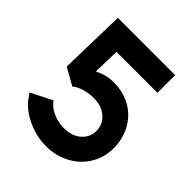

<svg xmlns="http://www.w3.org/2000/svg" viewBox="-201 -855 998 998"><g transform="rotate(45 297.5 -356.0)"><path d="M555 -229Q555 -162 522 -107Q489 -52 430 -20Q371 12 298 12Q228 12 161 -19Q94 -50 57 -101Q54 -107 49 -113Q44 -119 40 -125L158 -184L167 -173Q186 -150 222 -135Q258 -120 298 -120Q357 -120 392.5 -151.5Q428 -183 428 -229Q428 -277 392 -309Q356 -341 298 -341Q263 -341 230 -331.5Q197 -322 176 -304L82 -357L91 -724H512V-594H211L207 -446Q235 -460 258.5 -466Q282 -472 314 -472Q386 -472 440.5 -440Q495 -408 525 -352.5Q555 -297 555 -229Z"/></g></svg>

Font: SUIT ExtraBold
Style: Regular
Weight: 800
Designer: Sunn Youn; Korean Glyphs from Source Han Sans (Sandoll Communications; Soo-young Jang, Joo-yeon Kang)
Foundry: Sunn
Version: Version 1.008